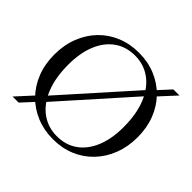

<svg xmlns="http://www.w3.org/2000/svg" viewBox="-166 -922 1140 1140"><g transform="rotate(45 403.5 -352.5)"><path d="M189 -139 596.5 -595.5 621.5 -618 701.5 -705H752.5L647.5 -591L619 -566L212 -109.5L187.5 -87L107 0H56L160.5 -114ZM403.5 -715Q479.5 -715 543.2 -688.5Q607 -662 654 -613.8Q701 -565.5 726.8 -499.5Q752.5 -433.5 752.5 -354Q752.5 -274 726.8 -207.5Q701 -141 654.2 -92Q607.5 -43 544 -16.5Q480.5 10 405 10Q329 10 265 -16.5Q201 -43 153.8 -91.5Q106.5 -140 80.8 -206Q55 -272 55 -352Q55 -431.5 80.8 -498Q106.5 -564.5 153.2 -613.2Q200 -662 263.8 -688.5Q327.5 -715 403.5 -715ZM408 -19Q483.5 -19 537.8 -57.8Q592 -96.5 621.5 -168Q651 -239.5 651 -336.5Q651 -448 618.8 -526Q586.5 -604 529.8 -645.2Q473 -686.5 399.5 -686.5Q324 -686.5 269.5 -647.8Q215 -609 185.5 -537.5Q156 -466 156 -368.5Q156 -257.5 188.2 -179.2Q220.5 -101 277.5 -60Q334.5 -19 408 -19Z"/></g></svg>

Font: Newsreader 60pt
Style: Regular
Weight: 400
Designer: Hugues Gentile
Foundry: Production Type
Version: Version 1.003